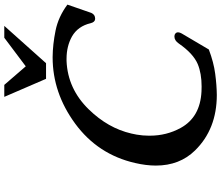

<svg xmlns="http://www.w3.org/2000/svg" viewBox="-86 -888 1002 869"><g transform="rotate(-90 414.5 -453.0)"><path d="M411.1 -934.1H465.3L549.3 -836.9L678.7 -934.1H732.4L563.5 -745.1H492.7ZM419.9 27.8Q265.1 27.8 168.5 -70.8Q100.1 -140.6 100.1 -248Q100.1 -292 111.8 -342.3Q150.4 -510.7 290 -613.3Q429.2 -715.3 589.8 -715.3H591.3Q648.4 -714.8 710.9 -702.1Q773.4 -689.5 828.6 -648.4L791 -540Q783.2 -522.9 765.1 -522.9H763.2Q749.5 -523.9 744.6 -543Q731 -601.1 684.1 -627.9Q640.1 -652.3 583.5 -652.3H573.7Q447.3 -647 354.5 -551.8Q269.5 -464.8 245.1 -358.9Q242.2 -347.2 240.2 -335Q235.4 -307.1 235.4 -280.3Q235.4 -277.8 235.4 -275.4Q235.4 -199.7 270.5 -135.7Q319.3 -46.9 436.5 -41.5Q448.2 -41 458 -41Q517.1 -41 559.6 -58.6Q607.4 -79.1 652.3 -144Q666 -164.1 684.1 -164.1Q688 -164.1 691.9 -163.1Q706.1 -157.2 702.6 -142.6Q701.2 -137.2 697.8 -130.9L625.5 -8.3Q567.4 13.7 515.6 20.5Q464.4 27.3 419.9 27.8Z"/></g></svg>

Font: Caudex
Style: Bold
Weight: 700
Italic angle: -13°
Version: Version 1.04